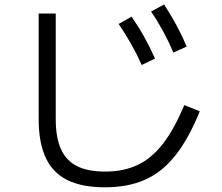

<svg xmlns="http://www.w3.org/2000/svg" viewBox="-20 -798 978 846"><path d="M150.4 -273.4V-738.3H225.6V-273.4Q225.6 -192.4 248.3 -141.6Q271 -90.8 318.6 -66.4Q366.2 -42 442.4 -42Q524.9 -42 586.7 -71.3Q648.4 -100.6 698 -164.6Q747.6 -228.5 792 -335L860.4 -307.6Q811 -186.5 752.9 -113.3Q694.8 -40 619.6 -6.3Q544.4 27.3 442.4 27.3Q341.3 27.3 276.9 -4.6Q212.4 -36.6 181.4 -103Q150.4 -169.4 150.4 -273.4ZM502.9 -692.4 559.6 -724.6Q590.3 -680.7 614.7 -636.7Q639.2 -592.8 663.1 -540L604.5 -511.7Q563.5 -603.5 502.9 -692.4ZM645.5 -747.1 703.1 -778.3Q734.9 -729 758.5 -685.1Q782.2 -641.1 802.7 -592.8L744.1 -566.4Q702.6 -664.1 645.5 -747.1Z"/></svg>

Font: Pretendard JP
Style: Regular
Weight: 400
Designer: Base glyphs from Inter by Rasmus Andersson; Hangeul glyphs from Noto Sans CJK(Source Han Sans) by Jang Soo-young and Kan
Foundry: Kil Hyung-jin
Version: Version 1.309